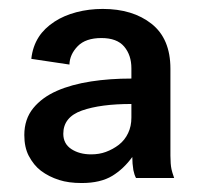

<svg xmlns="http://www.w3.org/2000/svg" viewBox="-20 -722 456 428"><path d="M283.2 -325.2Q279.3 -332.5 277.3 -342.8Q274.9 -357.4 274.9 -372.1Q255.9 -345.7 230.5 -330.1Q204.1 -314 162.1 -314Q132.8 -314 111.8 -320.8Q88.9 -328.1 71.3 -341.3Q55.2 -353.5 43.9 -375Q34.2 -394 34.2 -420.9Q34.2 -456.5 54.2 -481Q73.7 -504.9 106.9 -519.5Q139.2 -533.7 183.1 -540.5Q224.6 -546.9 272.9 -546.9V-569.8Q272.9 -599.1 256.8 -618.2Q240.7 -637.2 206.1 -637.2Q170.9 -637.2 153.3 -619.1Q135.3 -600.6 134.8 -578.1L49.8 -590.8Q52.7 -618.2 66.4 -639.6Q78.6 -658.7 101.6 -673.8Q122.6 -687.5 150.4 -694.8Q178.2 -702.1 209 -702.1Q275.9 -702.1 317.9 -668.9Q359.9 -635.7 359.9 -568.8V-375Q359.9 -356 362.3 -344.7Q363.3 -339.4 368.2 -325.2ZM183.1 -377.9Q201.2 -377.9 215.8 -383.3Q231.9 -389.2 245.1 -399.4Q258.3 -409.7 265.6 -425.3Q272.9 -440.4 272.9 -460V-490.2Q204.1 -490.2 162.6 -475.6Q121.1 -460.9 121.1 -423.8Q121.1 -401.4 139.2 -389.6Q157.2 -377.9 183.1 -377.9Z"/></svg>

Font: Post Grotesk Medium
Style: Medium
Weight: 500
Version: Version 1.0